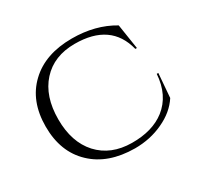

<svg xmlns="http://www.w3.org/2000/svg" viewBox="-137 -776 979 951"><g transform="rotate(-30 352.5 -300.0)"><path d="M665 -252 654 -115Q615 -55 541 -21Q467 14 379 14Q226 13 138 -71Q49 -155 49 -300Q49 -446 138 -530Q226 -614 379 -614Q513 -614 613 -554L635 -412H626Q583 -584 378 -584Q259 -584 190 -508Q121 -432 121 -300Q121 -170 190 -94Q260 -18 379 -17Q497 -16 569 -72Q648 -134 656 -252Z"/></g></svg>

Font: Cinzel(RUS BY LYAJKA)
Style: Regular
Weight: 400
Designer: Natanael Gama
Version: Version 1.001;PS 001.001;hotconv 1.0.56;makeotf.lib2.0.21325